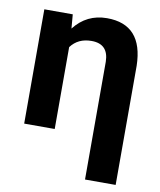

<svg xmlns="http://www.w3.org/2000/svg" viewBox="-83 -605 730 874"><g transform="rotate(10 282.0 -167.5)"><path d="M184.1 -528.3 189.5 -463.4Q247.6 -538.1 341.3 -538.1Q507.3 -538.1 511.2 -348.1V202.6H369.6V-341.8Q368.2 -423.8 289.6 -423.8Q227.5 -423.8 193.8 -378.4V0H52.7V-528.3Z"/></g></svg>

Font: MAUL Bold
Style: Bold
Weight: 700
Designer: MAUL
Version: Version 1.0; 2020; ttfautohint (v1.8.3)